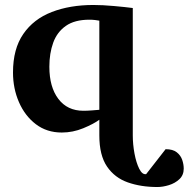

<svg xmlns="http://www.w3.org/2000/svg" viewBox="-20 -520 758 771"><path d="M611.8 231Q545.9 231 493.2 212.4Q440.4 193.8 409.7 148.7Q378.9 103.5 378.9 23.9V-39.1Q356.4 -22.5 314.5 -5.1Q272.5 12.2 228 12.2Q168 12.2 124 -21.2Q80.1 -54.7 56.2 -109.6Q32.2 -164.6 32.2 -229Q32.2 -323.7 73.5 -383.5Q114.7 -443.4 187.7 -471.7Q260.7 -500 355 -500Q392.1 -500 438 -495.8Q483.9 -491.7 513.2 -487.8V23.9Q513.2 59.1 520 96.2Q526.9 133.3 539.1 157.7Q551.3 182.1 566.9 179.2L645 79.1Q674.3 79.1 689.9 91.6Q705.6 104 711.7 122.1Q717.8 140.1 717.8 157.2Q717.8 183.1 700.4 199.5Q683.1 215.8 658.4 223.4Q633.8 231 611.8 231ZM314.9 -75.2Q331.1 -75.2 349.4 -76.7Q367.7 -78.1 378.9 -79.1V-437Q373.5 -438 362.5 -439.5Q351.6 -440.9 338.9 -440.9Q279.8 -440.9 244.4 -416Q209 -391.1 193.6 -348.4Q178.2 -305.7 178.2 -252Q178.2 -170.4 214.4 -122.8Q250.5 -75.2 314.9 -75.2Z"/></svg>

Font: Charis
Style: Bold
Weight: 700
Designer: Walt Agee, Miriam Martin, Annie Olsen, Victor Gaultney, Lorna Priest, Alan Ward, Bob Hallissy, Martin Hosken, Sharon Cor
Foundry: SIL Global
Version: Version 7.000